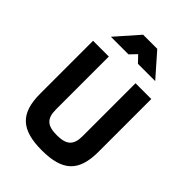

<svg xmlns="http://www.w3.org/2000/svg" viewBox="-267 -1053 1180 1180"><g transform="rotate(45 323.0 -462.5)"><path d="M207 -230V-690H70V-230C70 -60 143 9 323 9C503 9 576 -60 576 -230V-690H439V-230C439 -150 404 -122 323 -122C242 -122 207 -149 207 -230ZM130 -785H283L324 -828L365 -785H515L384 -934H261Z"/></g></svg>

Font: TitilliumMaps29L
Style: 999 wt
Weight: 900
Designer: Campivisivi
Foundry: Accademia di Belle Arti di Urbino and students of MA course of Visual design